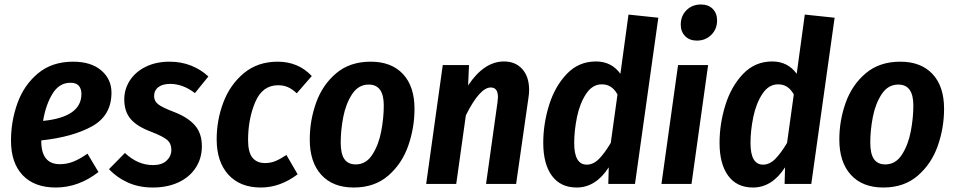

<svg xmlns="http://www.w3.org/2000/svg" viewBox="-20 -820 4259 856"><path d="M477 -407Q477 -305 390.5 -257Q304 -209 164 -194V-191Q164 -88 247 -88Q278 -88 307 -99.5Q336 -111 370 -135L419 -53Q330 16 229 16Q133 16 81 -39Q29 -94 29 -193Q29 -280 58 -360.5Q87 -441 149.5 -493Q212 -545 306 -545Q386 -545 431.5 -506Q477 -467 477 -407ZM343 -401Q343 -424 331.5 -437.5Q320 -451 294 -451Q244 -451 214 -402Q184 -353 172 -281Q343 -298 343 -401Z M909 -479 849 -405Q795 -446 739 -446Q705 -446 686 -431.5Q667 -417 667 -391Q667 -369 686 -354.5Q705 -340 758 -320Q819 -296 849.5 -260.5Q880 -225 880 -168Q880 -114 852.5 -72Q825 -30 775.5 -7Q726 16 661 16Q599 16 549.5 -6.5Q500 -29 466 -66L537 -138Q594 -84 662 -84Q702 -84 723 -104Q744 -124 744 -152Q744 -180 725.5 -196Q707 -212 653 -233Q591 -256 562.5 -289.5Q534 -323 534 -377Q534 -422 558.5 -460.5Q583 -499 629 -522Q675 -545 736 -545Q788 -545 832 -527.5Q876 -510 909 -479Z M1370 -481 1303 -404Q1283 -423 1263.5 -431.5Q1244 -440 1220 -440Q1150 -440 1118 -365Q1086 -290 1086 -195Q1086 -141 1105.5 -117Q1125 -93 1162 -93Q1186 -93 1207 -101.5Q1228 -110 1257 -129L1307 -43Q1229 16 1143 16Q1050 16 998 -41.5Q946 -99 946 -199Q946 -285 976 -364Q1006 -443 1067.5 -494Q1129 -545 1218 -545Q1310 -545 1370 -481Z M1361 -198Q1361 -283 1389.5 -362.5Q1418 -442 1479 -493.5Q1540 -545 1633 -545Q1725 -545 1776.5 -490Q1828 -435 1828 -335Q1828 -250 1800 -170Q1772 -90 1711 -37Q1650 16 1557 16Q1464 16 1412.5 -40.5Q1361 -97 1361 -198ZM1691 -350Q1691 -443 1624 -443Q1578 -443 1550 -400.5Q1522 -358 1510.5 -299Q1499 -240 1499 -184Q1499 -134 1515.5 -110.5Q1532 -87 1566 -87Q1612 -87 1640 -130.5Q1668 -174 1679.5 -234Q1691 -294 1691 -350Z M2339 -419Q2339 -402 2336 -384L2281 0H2147L2198 -364Q2200 -382 2200 -387Q2200 -430 2168 -430Q2119 -430 2057 -306L2014 0H1880L1954 -530H2071L2067 -439Q2138 -546 2227 -546Q2278 -546 2308.5 -512Q2339 -478 2339 -419Z M2915 -741 2811 0H2692L2694 -74Q2636 16 2551 16Q2479 16 2440.5 -36.5Q2402 -89 2402 -183Q2402 -268 2428 -351.5Q2454 -435 2507 -490.5Q2560 -546 2637 -546Q2706 -546 2746 -491L2782 -755ZM2540 -182Q2540 -86 2596 -86Q2625 -86 2650 -111Q2675 -136 2703 -183L2733 -399Q2720 -422 2703 -433Q2686 -444 2663 -444Q2621 -444 2593 -401.5Q2565 -359 2552.5 -298.5Q2540 -238 2540 -182Z M3063 0H2929L3003 -530H3137ZM3015 -710Q3015 -749 3040.5 -774.5Q3066 -800 3105 -800Q3138 -800 3157.5 -780.5Q3177 -761 3177 -729Q3177 -690 3151 -664.5Q3125 -639 3087 -639Q3054 -639 3034.5 -659Q3015 -679 3015 -710Z M3701 -741 3597 0H3478L3480 -74Q3422 16 3337 16Q3265 16 3226.5 -36.5Q3188 -89 3188 -183Q3188 -268 3214 -351.5Q3240 -435 3293 -490.5Q3346 -546 3423 -546Q3492 -546 3532 -491L3568 -755ZM3326 -182Q3326 -86 3382 -86Q3411 -86 3436 -111Q3461 -136 3489 -183L3519 -399Q3506 -422 3489 -433Q3472 -444 3449 -444Q3407 -444 3379 -401.5Q3351 -359 3338.5 -298.5Q3326 -238 3326 -182Z M3722 -198Q3722 -283 3750.5 -362.5Q3779 -442 3840 -493.5Q3901 -545 3994 -545Q4086 -545 4137.5 -490Q4189 -435 4189 -335Q4189 -250 4161 -170Q4133 -90 4072 -37Q4011 16 3918 16Q3825 16 3773.5 -40.5Q3722 -97 3722 -198ZM4052 -350Q4052 -443 3985 -443Q3939 -443 3911 -400.5Q3883 -358 3871.5 -299Q3860 -240 3860 -184Q3860 -134 3876.5 -110.5Q3893 -87 3927 -87Q3973 -87 4001 -130.5Q4029 -174 4040.5 -234Q4052 -294 4052 -350Z"/></svg>

Font: Fira Sans Condensed SemiBold
Style: Italic
Weight: 600
Width: 3
Italic angle: -8°
Designer: bBox Type GmbH & Carrois Corporate GbR & Edenspiekermann AG
Foundry: bBox Type GmbH & Carrois Corporate GbR & Edenspiekermann AG
Version: Version 4.301